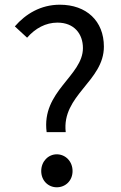

<svg xmlns="http://www.w3.org/2000/svg" viewBox="-20 -782 514 815"><path d="M178 -221H259C241 -378 421 -437 421 -584C421 -693 347 -762 234 -762C153 -762 89 -723 43 -670L95 -622C130 -662 174 -686 224 -686C295 -686 332 -638 332 -578C332 -459 155 -395 178 -221ZM221 13C258 13 288 -15 288 -56C288 -97 258 -127 221 -127C185 -127 155 -97 155 -56C155 -15 185 13 221 13Z"/></svg>

Font: Noto Sans T Chinese Regular
Style: Regular
Weight: 400
Designer: Ryoko NISHIZUKA (kana & ideographs); Paul D. Hunt (Latin, Greek & Cyrillic); Wenlong ZHANG (bopomofo); Sandoll Communica
Foundry: Adobe Systems Incorporated
Version: Version 1.000;PS 1;hotconv 1.0.78;makeotf.lib2.5.61930